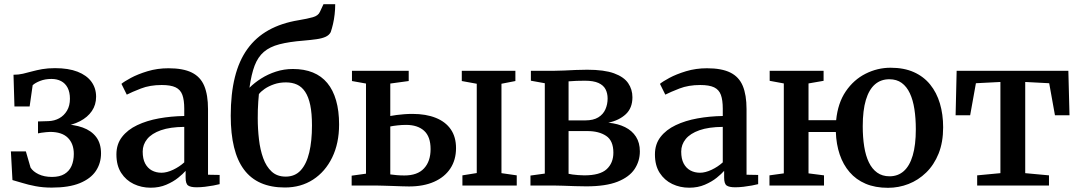

<svg xmlns="http://www.w3.org/2000/svg" viewBox="-20 -886 5156 917"><path d="M227 10Q185 10 149.8 3.2Q114.5 -3.5 86.8 -12.2Q59 -21 39.5 -26L32 -163H103.5L126 -85.5Q138 -66.5 164.5 -53.8Q191 -41 228.5 -41Q265 -41 288 -55Q311 -69 321.8 -93.8Q332.5 -118.5 332.5 -151Q332.5 -199.5 304.2 -227.8Q276 -256 219 -256Q213 -256 200.8 -254.8Q188.5 -253.5 177.2 -252Q166 -250.5 161.5 -249V-306L211.5 -307.5Q240 -308.5 263 -321.2Q286 -334 300 -357.5Q314 -381 314 -414.5Q314 -445.5 303 -466.8Q292 -488 272 -498.5Q252 -509 226 -509Q195.5 -509 171.5 -499.5Q147.5 -490 136 -479L121.5 -377.5H49L44.5 -529Q69 -529 90 -534Q111 -539 133 -545Q155 -551 181.5 -555.8Q208 -560.5 243 -560.5Q307 -560.5 350.5 -543.5Q394 -526.5 416.5 -495.8Q439 -465 439 -424Q439 -385.5 418.8 -355.8Q398.5 -326 361.8 -307Q325 -288 275 -281L277 -292.5Q333 -292 374.8 -277Q416.5 -262 439.5 -231.5Q462.5 -201 462.5 -153.5Q462.5 -106.5 437.8 -69.5Q413 -32.5 361 -11.2Q309 10 227 10Z M699.5 10.5Q656 10.5 618.8 -7.2Q581.5 -25 558.8 -60.2Q536 -95.5 536 -148.5Q536 -197.5 562.8 -232Q589.5 -266.5 635.2 -288.2Q681 -310 739 -320.5Q797 -331 860 -332V-367Q860 -408 851 -432.8Q842 -457.5 818.8 -468.8Q795.5 -480 752.5 -480Q696 -480 653 -463.2Q610 -446.5 585.5 -434L560 -485.5Q572 -496 604.8 -513.8Q637.5 -531.5 684.5 -545.8Q731.5 -560 784.5 -560Q854.5 -560 896 -539.5Q937.5 -519 955.5 -475.8Q973.5 -432.5 973.5 -365V-51.5L1029 -50.5V-6.5Q1018 -3.5 999.2 0Q980.5 3.5 959.2 6Q938 8.5 919.5 8.5Q890.5 8.5 878.5 0Q866.5 -8.5 866.5 -38V-70Q854.5 -56 831 -37Q807.5 -18 774.2 -3.8Q741 10.5 699.5 10.5ZM751.5 -61Q776.5 -61 806.8 -75.2Q837 -89.5 860 -110.5V-280Q792.5 -279.5 748.5 -264Q704.5 -248.5 683 -222Q661.5 -195.5 661.5 -162Q661.5 -127.5 673.2 -105.2Q685 -83 705.2 -72Q725.5 -61 751.5 -61Z M1340.5 9.5Q1275 9.5 1226.2 -11.8Q1177.5 -33 1145.5 -75.8Q1113.5 -118.5 1097.8 -182.8Q1082 -247 1082 -333.5Q1082 -438 1101.8 -517.2Q1121.5 -596.5 1161.8 -652.2Q1202 -708 1263 -742Q1324 -776 1406.5 -789.5Q1448.5 -796.5 1474.2 -803.8Q1500 -811 1508 -829.5L1525 -866H1581Q1581 -841.5 1578.2 -817.2Q1575.5 -793 1570.5 -771.5Q1565.5 -750 1559.5 -732.5Q1552 -718 1535 -710.2Q1518 -702.5 1491.8 -698.8Q1465.5 -695 1430 -692Q1360.5 -686.5 1314.5 -674.5Q1268.5 -662.5 1240.2 -638.2Q1212 -614 1196.2 -572.8Q1180.5 -531.5 1171.5 -467Q1195.5 -491 1227.5 -511.2Q1259.5 -531.5 1298 -544Q1336.5 -556.5 1379 -556.5Q1433 -556.5 1474.2 -539.8Q1515.5 -523 1543.2 -489.5Q1571 -456 1585.2 -406.2Q1599.5 -356.5 1599.5 -291.5Q1599.5 -201.5 1566.5 -133.8Q1533.5 -66 1475.2 -28.2Q1417 9.5 1340.5 9.5ZM1344.5 -42.5Q1389 -42.5 1416.5 -72.8Q1444 -103 1457 -157.8Q1470 -212.5 1470 -286.5Q1470 -344.5 1461.8 -384Q1453.5 -423.5 1437.5 -447.5Q1421.5 -471.5 1398.5 -482Q1375.5 -492.5 1345.5 -492.5Q1314.5 -492.5 1288.8 -483.5Q1263 -474.5 1244.5 -461.8Q1226 -449 1216.5 -436.5Q1215 -420 1213.5 -400.5Q1212 -381 1211.5 -360.8Q1211 -340.5 1211 -321.5Q1211 -270.5 1216.8 -220.8Q1222.5 -171 1237 -130.8Q1251.5 -90.5 1277.5 -66.5Q1303.5 -42.5 1344.5 -42.5Z M2188.5 0V-48.5L2257 -59.5V-486L2185.5 -499V-548H2441.5V-499L2375 -486V-59L2448 -48.5V0ZM1659.5 0V-47L1728 -56.5V-487L1661 -499V-548H1932V-499L1844 -487V-332Q1857 -334.5 1874 -336.8Q1891 -339 1910.5 -340.5Q1930 -342 1950 -342Q2014.5 -342 2061.2 -323.2Q2108 -304.5 2133 -268.2Q2158 -232 2158 -178.5Q2158 -122.5 2130.8 -81.2Q2103.5 -40 2053.2 -17.8Q2003 4.5 1933.5 4.5Q1922 4.5 1900.5 3.8Q1879 3 1854.8 2.2Q1830.5 1.5 1808.8 0.8Q1787 0 1774 0ZM1911.5 -48Q1974 -48 2005.2 -81.8Q2036.5 -115.5 2036.5 -174Q2036.5 -233.5 2005.5 -261.5Q1974.5 -289.5 1919.5 -289.5Q1899.5 -289.5 1879 -287.2Q1858.5 -285 1844 -282V-53Q1857 -51 1874.8 -49.5Q1892.5 -48 1911.5 -48Z M2780.5 4Q2755.5 4 2725.8 3Q2696 2 2668.5 1Q2641 0 2623 0H2513.5V-47.5L2582 -57V-488.5L2515.5 -500.5V-548H2629.5Q2647.5 -548 2674 -549.2Q2700.5 -550.5 2730 -551.8Q2759.5 -553 2784.5 -553Q2865.5 -553 2912.8 -535.8Q2960 -518.5 2980.2 -488.8Q3000.5 -459 3000.5 -421.5Q3000.5 -370 2968.8 -340.5Q2937 -311 2885.5 -300Q2931.5 -295.5 2965.2 -278.8Q2999 -262 3017.5 -233Q3036 -204 3036 -163Q3036 -116.5 3010.8 -78.5Q2985.5 -40.5 2929.5 -18.2Q2873.5 4 2780.5 4ZM2770.5 -48.5Q2845.5 -48.5 2877.5 -78Q2909.5 -107.5 2909.5 -157Q2909.5 -214 2875 -237Q2840.5 -260 2785.5 -260H2695.5V-56Q2702.5 -54 2714.5 -52.5Q2726.5 -51 2741 -49.8Q2755.5 -48.5 2770.5 -48.5ZM2695.5 -311H2775Q2814 -311 2837.5 -325.5Q2861 -340 2871.5 -364Q2882 -388 2882 -415.5Q2882 -440.5 2872 -459.8Q2862 -479 2838.2 -489.8Q2814.5 -500.5 2773 -500.5Q2752.5 -500.5 2732.8 -499.8Q2713 -499 2695.5 -497.5Z M3271.5 10.5Q3228 10.5 3190.8 -7.2Q3153.5 -25 3130.8 -60.2Q3108 -95.5 3108 -148.5Q3108 -197.5 3134.8 -232Q3161.5 -266.5 3207.2 -288.2Q3253 -310 3311 -320.5Q3369 -331 3432 -332V-367Q3432 -408 3423 -432.8Q3414 -457.5 3390.8 -468.8Q3367.5 -480 3324.5 -480Q3268 -480 3225 -463.2Q3182 -446.5 3157.5 -434L3132 -485.5Q3144 -496 3176.8 -513.8Q3209.5 -531.5 3256.5 -545.8Q3303.5 -560 3356.5 -560Q3426.5 -560 3468 -539.5Q3509.5 -519 3527.5 -475.8Q3545.5 -432.5 3545.5 -365V-51.5L3601 -50.5V-6.5Q3590 -3.5 3571.2 0Q3552.5 3.5 3531.2 6Q3510 8.5 3491.5 8.5Q3462.5 8.5 3450.5 0Q3438.5 -8.5 3438.5 -38V-70Q3426.5 -56 3403 -37Q3379.5 -18 3346.2 -3.8Q3313 10.5 3271.5 10.5ZM3323.5 -61Q3348.5 -61 3378.8 -75.2Q3409 -89.5 3432 -110.5V-280Q3364.5 -279.5 3320.5 -264Q3276.5 -248.5 3255 -222Q3233.5 -195.5 3233.5 -162Q3233.5 -127.5 3245.2 -105.2Q3257 -83 3277.2 -72Q3297.5 -61 3323.5 -61Z M4221 11Q4160 11 4114.2 -8.5Q4068.5 -28 4037.8 -63.8Q4007 -99.5 3990.5 -148.2Q3974 -197 3972 -255.5H3841.5V-58L3915.5 -48.5V0H3655V-48.5L3723.5 -58V-487.5L3656 -500V-548H3913.5V-500L3841.5 -487.5V-312H3973.5Q3981.5 -394 4019.5 -449.8Q4057.5 -505.5 4114.2 -534Q4171 -562.5 4233.5 -562.5Q4297.5 -562.5 4344.5 -541.5Q4391.5 -520.5 4422.5 -482.2Q4453.5 -444 4469 -392Q4484.5 -340 4484.5 -278Q4484.5 -206.5 4462.8 -152.5Q4441 -98.5 4403.5 -62Q4366 -25.5 4319 -7.2Q4272 11 4221 11ZM4228.5 -44Q4268.5 -44 4296.5 -68.8Q4324.5 -93.5 4339.2 -143.5Q4354 -193.5 4354 -268.5Q4354 -321 4347.2 -364.8Q4340.5 -408.5 4325.5 -440.5Q4310.5 -472.5 4286.5 -490Q4262.5 -507.5 4227.5 -507.5Q4187 -507.5 4158.8 -483Q4130.5 -458.5 4115.5 -408.8Q4100.5 -359 4100.5 -283Q4100.5 -230 4107.5 -186Q4114.5 -142 4129.8 -110.5Q4145 -79 4169.5 -61.5Q4194 -44 4228.5 -44Z M4647 0V-48.5L4758 -59V-494.5L4641 -488.5L4613.5 -335.5H4544L4549 -548H5082.5L5088 -335.5H5018.5L4991 -488.5L4876.5 -494.5V-59L4990 -48.5V0Z"/></svg>

Font: Merriweather 36pt SemiBold
Style: Regular
Weight: 600
Version: Version 2.100